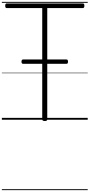

<svg xmlns="http://www.w3.org/2000/svg" viewBox="-20 -1287 963 2064"><path d="M461 14Q434 14 434 -5V-1200H53Q45 -1200 40.5 -1205.5Q36 -1211 36 -1225Q36 -1239 40.5 -1244.5Q45 -1250 53 -1250H870Q878 -1250 882.5 -1244.5Q887 -1239 887 -1225Q887 -1212 882.5 -1206Q878 -1200 870 -1200H488V-5Q488 5 482 9.5Q476 14 461 14ZM230 -601Q219 -601 215 -607Q211 -613 211 -623Q211 -634 215 -641Q219 -648 230 -648H692Q704 -648 707.5 -641Q711 -634 711 -623Q711 -613 707.5 -607Q704 -601 692 -601ZM0 747H923V757H0ZM0 -20H923V0H0ZM0 -505H923V-500H0ZM0 -1267H923V-1257H0Z"/></svg>

Font: Playwrite VN Guides
Style: Regular
Weight: 400
Designer: Veronika Burian, José Scaglione
Foundry: TypeTogether
Version: Version 1.003